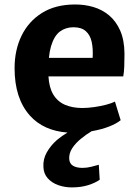

<svg xmlns="http://www.w3.org/2000/svg" viewBox="-20 -584 620 856"><path d="M300 251.5Q268.5 251.5 240 241.5Q211.5 231.5 193 211Q174.5 190.5 173.5 160Q171.5 125.5 188.8 95Q206 64.5 234 40Q256.5 21 281 7Q174 -1 113.5 -68.5Q45 -145 45 -280Q45 -361 76.2 -425Q107.5 -489 167 -526.2Q226.5 -563.5 312.5 -564Q356 -564.5 395.5 -553Q435 -541.5 466 -515.8Q497 -490 515.8 -447.8Q534.5 -405.5 535 -344.5Q535 -314 534 -288Q533 -262 529.5 -243.5H196Q199 -194 217 -163.5Q236.5 -131 269.8 -116.8Q303 -102.5 347 -102.5Q371 -102.5 399.5 -106.5Q428 -110.5 453.5 -117.2Q479 -124 492.5 -131L518 -48Q499.5 -33 467.2 -20.2Q435 -7.5 394 0L388.5 1Q364 15.5 341 34.5Q317 54 302.2 76.5Q287.5 99 288.5 123.5Q289.5 145 305.2 154.8Q321 164.5 348 164.5Q367 164.5 387 159.5Q407 154.5 420.5 150.5L424.5 217.5Q404.5 231.5 372.8 241.5Q341 251.5 300 251.5ZM393 -326Q395.5 -366.5 388.8 -397.2Q382 -428 362.5 -445.2Q343 -462.5 307.5 -462.5Q273 -462.5 247.2 -443.5Q221.5 -424.5 207.5 -378Q201 -356 198 -326Z"/></svg>

Font: Koeln Type Sans
Style: Bold
Weight: 700
Designer: Eben Sorkin
Foundry: Eben Sorkin
Version: Version 2.001